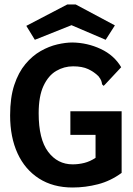

<svg xmlns="http://www.w3.org/2000/svg" viewBox="-20 -823 590 854"><path d="M303 11Q216 11 153.5 -29Q91 -69 58 -141Q25 -213 25 -310Q25 -389 43.5 -445Q62 -501 93 -538Q124 -575 161 -596Q198 -617 235 -625.5Q272 -634 302 -634Q369 -633 428.5 -605Q488 -577 519 -524L448 -448L441 -441L434 -448Q433 -456 430.5 -463.5Q428 -471 418 -484Q399 -503 372.5 -515.5Q346 -528 305 -528Q265 -528 230 -507.5Q195 -487 173.5 -441Q152 -395 152 -319Q152 -204 194 -148Q236 -92 303 -92Q330 -92 355.5 -98.5Q381 -105 405 -121V-223H293V-328H521V-54Q472 -18 416 -3.5Q360 11 303 11ZM135 -646 97 -708 279 -803H317L491 -710L450 -646L298 -711Z"/></svg>

Font: Inconsolata SemiExpanded ExtraBold
Style: Regular
Weight: 800
Width: 6
Monospace: yes
Designer: Raph Levien, Cyreal, Brenton Simpson
Foundry: Raph Levien, Cyreal, Google
Version: Version 3.001; ttfautohint (v1.8.2.53-6de2)